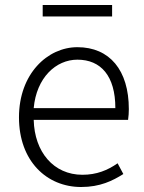

<svg xmlns="http://www.w3.org/2000/svg" viewBox="-20 -736 578 769"><path d="M305 13C381 13 431 -12 474 -39L451 -82C411 -54 367 -36 310 -36C195 -36 118 -127 115 -256H493C495 -270 496 -285 496 -299C496 -455 419 -547 290 -547C170 -547 56 -440 56 -266C56 -91 167 13 305 13ZM115 -303C126 -425 204 -497 290 -497C384 -497 442 -432 442 -303ZM151 -670H429V-716H151Z"/></svg>

Font: Noto Sans HK Light
Style: Regular
Weight: 300
Designer: Ryoko NISHIZUKA 西塚涼子 (kana, bopomofo & ideographs); Paul D. Hunt (Latin, Greek & Cyrillic); Sandoll Communications 산돌커뮤니
Foundry: Adobe
Version: Version 2.004;hotconv 1.0.118;makeotfexe 2.5.65603